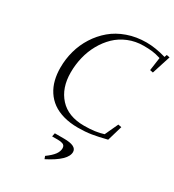

<svg xmlns="http://www.w3.org/2000/svg" viewBox="-235 -845 1163 1281"><g transform="rotate(30 347.0 -204.5)"><path d="M97.2 -279.8Q97.2 -346.2 114.5 -408.9Q131.8 -471.7 166.7 -526.6Q201.7 -581.5 250.5 -622.8Q299.3 -664.1 366.7 -688Q434.1 -711.9 512.2 -711.9Q581.5 -711.9 663.1 -688L669.9 -707L693.8 -702.1L647.9 -559.1L624 -564L638.2 -665Q600.1 -676.8 572 -679.9Q543.9 -683.1 506.8 -683.1Q444.3 -683.1 390.1 -660.9Q335.9 -638.7 296.6 -600.6Q257.3 -562.5 229 -512Q200.7 -461.4 186.8 -403.8Q172.9 -346.2 172.9 -286.1Q172.9 -166.5 238.8 -94.2Q304.7 -22 426.8 -22Q516.1 -22 575.2 -42L622.1 -143.1L647.9 -138.2L613.8 -22Q548.8 -5.4 501.5 2.2Q454.1 9.8 397.9 9.8Q336.4 9.8 286.6 -4.4Q236.8 -18.6 201.7 -43.9Q166.5 -69.3 142.8 -105.7Q119.1 -142.1 108.2 -185.5Q97.2 -229 97.2 -279.8ZM278.8 146 284.2 119.1H355Q452.1 119.1 452.1 167Q452.1 231.4 311 303.2L303.2 282.2Q344.2 252.4 361.6 228.3Q378.9 204.1 378.9 180.2Q378.9 168.9 373.8 161.4Q368.7 153.8 358.9 150.9Q349.1 147.9 341.6 147Q334 146 323.2 146Z"/></g></svg>

Font: Dehuti
Style: Italic
Weight: 400
Version: Version 1.2